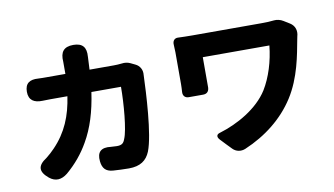

<svg xmlns="http://www.w3.org/2000/svg" viewBox="-82 -988 2124 1221"><g transform="rotate(-10 980.0 -377.5)"><path d="M412 -175C462 -261 493 -362 511 -486H606H702C702 -379 688 -209 664 -155C655 -130 644 -119 611 -119C599 -119 587 -120 573 -121C511 -129 481 -104 488 -42C493 3 513 26 559 30C591 32 626 34 662 34C736 34 777 4 799 -50C840 -153 853 -421 857 -533C857 -534 857 -534 857 -535C861 -567 845 -596 817 -609L788 -623C772 -631 751 -634 733 -631C715 -629 697 -628 681 -628H524L528 -709C528 -710 528 -710 528 -711C533 -771 509 -801 449 -801C387 -801 363 -769 368 -707C368 -707 368 -706 368 -706V-628H245C230 -628 212 -628 193 -629C138 -633 107 -613 107 -558C107 -504 141 -483 195 -485C215 -486 233 -486 245 -486H356C338 -363 297 -261 212 -173C195 -155 176 -138 157 -123C95 -83 93 -44 150 3C188 34 228 30 267 -1C328 -53 375 -110 412 -175Z M1298 -9 1331 25C1352 46 1383 52 1412 40C1549 -18 1663 -108 1738 -225C1817 -348 1840 -492 1858 -587C1859 -592 1860 -599 1862 -607C1873 -644 1860 -677 1831 -695L1792 -719C1775 -730 1751 -735 1734 -733C1709 -730 1681 -729 1653 -729C1576 -729 1248 -729 1204 -729C1172 -729 1140 -730 1113 -731C1092 -732 1077 -717 1079 -691C1080 -674 1081 -657 1081 -642C1081 -594 1081 -480 1081 -436C1081 -419 1080 -404 1079 -387C1077 -362 1091 -346 1115 -346H1162H1208C1234 -346 1249 -362 1247 -395C1247 -413 1247 -429 1247 -436C1247 -480 1247 -550 1247 -581C1316 -581 1611 -581 1677 -581C1667 -481 1636 -381 1590 -306C1522 -198 1388 -124 1272 -89C1248 -83 1244 -66 1263 -46Z"/></g></svg>

Font: GenSenRounded2 TW H
Style: Regular
Weight: 900
Version: Version 2.100;PS 2.1;hotconv 16.6.51;makeotf.lib2.5.65220 DE